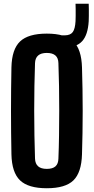

<svg xmlns="http://www.w3.org/2000/svg" viewBox="-20 -987 495 1016"><path d="M227.6 9.1Q129.7 9.1 86.2 -32.5Q42.6 -74.1 40.5 -170.5Q39.4 -226.3 38.8 -284Q38.2 -341.7 38.2 -400.3Q38.2 -458.9 38.8 -516.6Q39.4 -574.3 40.5 -630.2Q42.6 -726.3 86.2 -767.7Q129.7 -809.1 227.6 -809.1Q325.8 -809.1 368.5 -767.7Q411.2 -726.3 413.9 -630.2Q415.7 -573.6 416.6 -515.8Q417.6 -458 417.6 -399.7Q417.6 -341.4 416.6 -283.8Q415.7 -226.3 413.9 -170.5Q411.2 -74.1 368.5 -32.5Q325.8 9.1 227.6 9.1ZM227.6 -93.3Q258.6 -93.3 273.6 -106.8Q288.6 -120.4 289.1 -147.9Q291.5 -205.7 292.4 -270.1Q293.4 -334.4 293.4 -401Q293.4 -467.6 292.4 -531.6Q291.4 -595.7 289.1 -652.7Q288.6 -680 273.3 -693.4Q257.9 -706.9 227.6 -706.9Q197.4 -706.9 181.9 -693.4Q166.3 -680 165.3 -652.7Q163.3 -595.7 162.1 -531.6Q160.9 -467.6 161 -401Q161.1 -334.4 162.2 -270.1Q163.4 -205.7 165.3 -147.9Q166.3 -120.4 181.9 -106.8Q197.4 -93.3 227.6 -93.3ZM323.2 -736Q319.4 -736 314 -736.4Q308.6 -736.7 300.7 -738L300.5 -800Q310.4 -800 314.9 -800Q319.4 -800 323.2 -800Q352.5 -800.3 365 -817.3Q377.5 -834.3 379.7 -874.8Q380.2 -884.5 380.4 -902.7Q380.7 -921 380.4 -939.2Q380.2 -957.5 379.7 -967.1H449.4Q449.9 -957.5 450.1 -939.2Q450.4 -921 450.1 -902.7Q449.9 -884.5 449.4 -874.8Q445.2 -802.7 415.1 -769.4Q384.9 -736 323.2 -736Z"/></svg>

Font: Big Shoulders Thin
Style: Regular
Weight: 100
Designer: Patric King
Foundry: XO Type Co
Version: Version 2.002